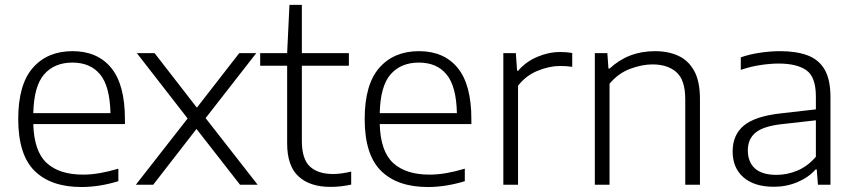

<svg xmlns="http://www.w3.org/2000/svg" viewBox="-20 -760 3516 790"><path d="M315.5 9.5Q189.5 9.5 122.2 -57Q55 -123.5 55 -270.5Q55 -412 115 -480.8Q175 -549.5 278.5 -549.5Q381 -549.5 437.5 -480.8Q494 -412 494 -269.5V-249.5H117Q120 -137.5 172 -89.5Q224 -41.5 322 -41.5Q355.5 -41.5 391.2 -47.8Q427 -54 467 -66V-14.5Q388.5 9.5 315.5 9.5ZM278 -502.5Q204 -502.5 161.8 -454.2Q119.5 -406 117 -294.5H434.5Q432 -405.5 391.8 -454Q351.5 -502.5 278 -502.5Z M539 0 752 -272.5 543 -541.5H616L790 -317L964.5 -541.5H1034.5L826 -274L1040 0H967.5L788.5 -229.5L610.5 0Z M1340 9Q1255.5 9 1208.5 -34Q1161.5 -77 1161.5 -170V-489.5H1050.5V-541.5H1161.5L1171 -740H1222V-541.5H1415.5V-489.5H1222V-180.5Q1222 -106 1255 -75Q1288 -44 1351 -44Q1382.5 -44 1425 -54V-0.5Q1382.5 9 1340 9Z M1741 9.5Q1615 9.5 1547.8 -57Q1480.5 -123.5 1480.5 -270.5Q1480.5 -412 1540.5 -480.8Q1600.5 -549.5 1704 -549.5Q1806.5 -549.5 1863 -480.8Q1919.5 -412 1919.5 -269.5V-249.5H1542.5Q1545.5 -137.5 1597.5 -89.5Q1649.5 -41.5 1747.5 -41.5Q1781 -41.5 1816.8 -47.8Q1852.5 -54 1892.5 -66V-14.5Q1814 9.5 1741 9.5ZM1703.5 -502.5Q1629.5 -502.5 1587.2 -454.2Q1545 -406 1542.5 -294.5H1860Q1857.5 -405.5 1817.2 -454Q1777 -502.5 1703.5 -502.5Z M2051 0V-541.5H2102.5L2107.5 -469H2112Q2143 -505.5 2190 -525.8Q2237 -546 2285 -546Q2311.5 -546 2334.5 -542V-485Q2322 -487 2309.5 -487.8Q2297 -488.5 2283 -488.5Q2241 -488.5 2192.2 -468.8Q2143.5 -449 2111.5 -407V0Z M2427.5 0V-541.5H2479L2483.5 -478H2488.5Q2565 -549.5 2675 -549.5Q2730 -549.5 2771.5 -530.2Q2813 -511 2836.5 -468Q2860 -425 2860 -353.5V0H2799.5V-352Q2799.5 -431 2763.2 -463Q2727 -495 2664.5 -495Q2622 -495 2573.2 -477Q2524.5 -459 2488 -415.5V0Z M3164 8.5Q3084 8.5 3039.2 -30.2Q2994.5 -69 2994.5 -137Q2994.5 -205.5 3041.2 -243.8Q3088 -282 3192.5 -293.5L3337 -310V-362.5Q3337 -443.5 3297.8 -471Q3258.5 -498.5 3184 -498.5Q3150.5 -498.5 3109.8 -492.5Q3069 -486.5 3028 -472.5V-524Q3063 -536.5 3106.5 -543Q3150 -549.5 3189 -549.5Q3256.5 -549.5 3302.8 -532.2Q3349 -515 3373 -473.8Q3397 -432.5 3397 -360.5V0H3345.5L3340.5 -63H3336Q3307 -30 3261.5 -10.8Q3216 8.5 3164 8.5ZM3057 -141.5Q3057 -93.5 3086.2 -67Q3115.5 -40.5 3175.5 -40.5Q3219 -40.5 3261.2 -58.2Q3303.5 -76 3337 -115V-265L3195 -249Q3120.5 -240.5 3088.8 -214.2Q3057 -188 3057 -141.5Z"/></svg>

Font: Encode Sans SmExp Lt
Style: Regular
Weight: 300
Width: 6
Designer: Multiple Designers
Foundry: Impallari Type
Version: Version 3.002; ttfautohint (v1.8.3) -l 8 -r 50 -G 200 -x 14 